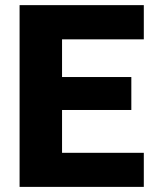

<svg xmlns="http://www.w3.org/2000/svg" viewBox="-20 -731 601 751"><path d="M542.5 0H167V-133.3H542.5ZM222.7 0H56.6V-710.9H222.7ZM493.7 -300.8H167V-429.7H493.7ZM542.5 -577.1H167V-710.9H542.5Z"/></svg>

Font: Heebo ExtraBold
Style: Regular
Weight: 800
Designer: Oded Ezer
Foundry: Ezer Type House
Version: Version 3.100